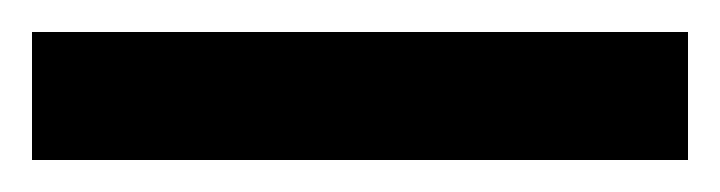

<svg xmlns="http://www.w3.org/2000/svg" viewBox="-20 96 450 120"><path d="M0 116H410V196H0Z"/></svg>

Font: PTSerif
Style: Bold
Weight: 700
Designer: A.Korolkova, O.Umpeleva, V.Yefimov
Foundry: ParaType Ltd
Version: Version 1.000W OFL; ttfautohint (v1.2) -l 8 -r 50 -G 200 -x 